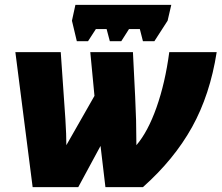

<svg xmlns="http://www.w3.org/2000/svg" viewBox="-20 -767 908 787"><path d="M113.8 0 43 -553.2H229L248 -278.8L251 -220.2L252 -171.9L367.2 -374L350.1 -553.2H524.9Q536.6 -329.6 537.8 -273.7Q539.1 -217.8 539.1 -171.9Q586.4 -227.1 621.8 -327.4Q657.2 -427.7 673.8 -553.2H868.2Q840.8 -378.4 767.1 -245.8Q693.4 -113.3 565.9 0H412.1L392.1 -168.9L300.8 0ZM682.1 -747.1 667 -682.1 612.8 -598.1H565.9L553.2 -647.9H508.8L477.1 -598.1H430.2L417 -647.9H373L340.8 -598.1H294.9L274.9 -682.1L289.1 -747.1Z"/></svg>

Font: Open Sans Extrabold
Style: Italic
Weight: 800
Italic angle: -12°
Foundry: Ascender Corporation
Version: Version 1.10